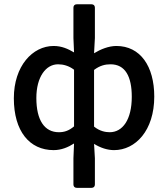

<svg xmlns="http://www.w3.org/2000/svg" viewBox="-20 -693 788 900"><path d="M324.2 48.8V171.9C324.2 181.6 330.1 187.5 339.8 187.5H409.2C418.9 187.5 424.8 181.6 424.8 171.9V48.8L420.9 -18.6C451.2 0 483.4 10.7 514.6 10.7C615.2 10.7 703.1 -81.1 703.1 -240.2C703.1 -382.8 637.7 -477.5 525.4 -477.5C489.3 -477.5 451.2 -461.9 420.9 -443.4L424.8 -514.6V-657.2C424.8 -667 418.9 -672.9 409.2 -672.9H339.8C330.1 -672.9 324.2 -667 324.2 -657.2V-514.6L327.1 -447.3C298.8 -463.9 269.5 -477.5 231.4 -477.5C132.8 -477.5 44.9 -383.8 44.9 -232.4C44.9 -78.1 118.2 10.7 231.4 10.7C267.6 10.7 299.8 -2.9 327.1 -20.5ZM327.1 -100.6C302.7 -80.1 281.2 -73.2 255.9 -73.2C188.5 -73.2 150.4 -129.9 150.4 -233.4C150.4 -333 195.3 -391.6 252 -391.6C276.4 -391.6 302.7 -384.8 327.1 -366.2ZM597.7 -239.3C597.7 -131.8 554.7 -73.2 494.1 -73.2C474.6 -73.2 447.3 -78.1 420.9 -99.6V-365.2C448.2 -385.7 472.7 -391.6 498 -391.6C567.4 -391.6 597.7 -334 597.7 -239.3Z"/></svg>

Font: Ed Sans Neue Medium
Style: Regular
Weight: 500
Designer: Stephen Hutchings
Version: Version 1.004;PS 001.004;hotconv 1.0.88;makeotf.lib2.5.64775